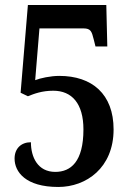

<svg xmlns="http://www.w3.org/2000/svg" viewBox="-20 -734 523 764"><path d="M212 10C323 10 432 -66 432 -219C432 -360 346 -432 216 -432C181 -432 140 -423 120 -415L137 -621H312C342 -621 345 -608 353 -577L360 -549H407L403 -714H91L62 -365L91 -351C116 -361 147 -373 192 -373C266 -373 312 -322 312 -219C312 -91 262 -50 200 -50C130 -50 103 -109 103 -168C64 -168 38 -143 38 -103C38 -50 82 10 212 10Z"/></svg>

Font: Noto Serif Armenian Condensed SemiBold
Style: Regular
Weight: 600
Width: 3
Designer: Monotype Design Team
Foundry: Monotype Imaging Inc.
Version: Version 2.008